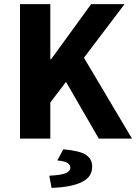

<svg xmlns="http://www.w3.org/2000/svg" viewBox="-20 -672 660 931"><path d="M77 0V-652H224V-385H228L422 -652H584L387 -392L620 0H459L300 -275L224 -175V0ZM230 239 219 180Q278 177 299.5 167.5Q321 158 321 141Q321 127 306.5 118Q292 109 258 106L287 52Q367 59 397 79Q427 99 427 136Q427 187 375.5 211.5Q324 236 230 239Z"/></svg>

Font: Mada
Style: Bold
Weight: 700
Designer: Khaled Hosny
Version: Version 1.5